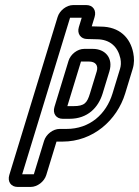

<svg xmlns="http://www.w3.org/2000/svg" viewBox="-20 -713 549 758"><path d="M154 -157 113.6 -25H67.6L256.6 -643H302.6L291.3 -606C283.3 -580 298.9 -559 323.9 -559L361.6 -558C414.6 -558 445.4 -528 455.4 -482C458.5 -466 457.5 -453 453.8 -441L424.2 -344C399.1 -262 334.4 -204 242.4 -204H215.4C189.4 -204 161.9 -183 154 -157ZM320.9 -693H268.9C242.9 -693 215.5 -672 207.5 -646L16.7 -22C8.8 4 23.4 25 49.4 25H101.4C127.4 25 154.8 4 162.7 -22L203.1 -154H227.1C347.1 -154 441.8 -238 474.2 -344L503.8 -441C510.6 -463 510 -484 506.1 -504C494.4 -564 451.9 -608 376.9 -608L342.2 -609L353.5 -646C361.5 -672 346.9 -693 320.9 -693ZM250.6 -473 195 -291C187 -265 201.6 -244 227.6 -244H254.6C326.6 -244 368.4 -289 385.2 -344L411.8 -431C428.3 -485 394 -520 347 -520H312C286 -520 258.6 -499 250.6 -473ZM269.9 -294H245.9L299.7 -470H331.7C356.7 -470 369.1 -455 361.8 -431L335.2 -344C323.9 -307 313.9 -294 269.9 -294Z"/></svg>

Font: DIN Rundschrift
Style: EngKontKu
Weight: 400
Width: 3
Version: Version 1.027